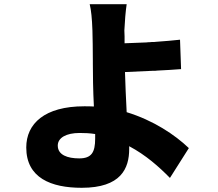

<svg xmlns="http://www.w3.org/2000/svg" viewBox="-20 -829 1040 914"><path d="M595 -120V-133C674 -91 737 -35 789 18L879 -124C812 -188 710 -256 583 -295C579 -360 577 -433 575 -486C615 -488 662 -490 708 -492H719L729 -493C768 -495 807 -497 842 -500L837 -640C803 -636 763 -633 723 -630L713 -629C709 -629 706 -629 702 -629L692 -628C690 -628 688 -628 687 -628L676 -627C640 -626 604 -624 573 -623V-637C573 -640 573 -643 573 -647V-656C573 -666 572 -675 572 -684C574 -728 578 -776 583 -809H407C414 -781 418 -741 420 -684C421 -641 422 -598 422 -539V-526C422 -478 423 -395 427 -322C412 -323 396 -323 381 -323C192 -323 105 -240 105 -127C105 18 223 65 369 65C556 65 595 -27 595 -120ZM255 -136C255 -173 295 -196 359 -196C384 -196 407 -195 433 -191V-169C433 -104 416 -75 357 -75C302 -75 255 -91 255 -136Z"/></svg>

Font: Glow Sans SC Normal ExtraBold
Style: Regular
Weight: 800
Designer: Ryoko NISHIZUKA (kana, bopomofo & ideographs); Paul D. Hunt (Latin, Greek & Cyrillic); Sandoll Communications, Soo-young
Version: Version 0.93